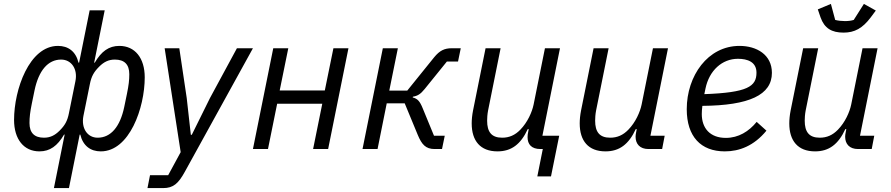

<svg xmlns="http://www.w3.org/2000/svg" viewBox="-20 -763 4560 983"><path d="M256 200H333L388 -74H391C405 -16 444 12 496 12C643 12 721 -211 721 -367C721 -466 671 -528 591 -528C537 -528 499 -500 465 -442H462L516 -710H439L385 -442H382C368 -500 329 -528 277 -528C130 -528 52 -305 52 -149C52 -50 102 12 182 12C236 12 274 -16 308 -74H311ZM205 -58C156 -58 131 -83 131 -133C131 -163 134 -189 143 -233L157 -301C178 -401 225 -458 293 -458C346 -458 379 -409 366 -347L333 -184C325 -143 312 -121 285 -94C261 -70 237 -58 205 -58ZM480 -58C427 -58 395 -107 407 -169L440 -332C448 -373 461 -395 488 -422C512 -446 536 -458 568 -458C617 -458 642 -433 642 -383C642 -353 639 -327 630 -283L616 -215C595 -115 548 -58 480 -58Z M1055 -261 962 -73H957L936 -261L898 -516H823L905 16L841 134H748L735 200H815C867 200 893 177 926 117L1275 -516H1193Z M1275 0H1352L1399 -232H1630L1583 0H1660L1764 -516H1687L1643 -300H1412L1456 -516H1379Z M1836 0H1913L1960 -234H2052L2119 -72C2139 -24 2159 0 2205 0H2243L2257 -68H2202L2144 -209C2129 -246 2117 -258 2093 -264L2094 -268C2118 -272 2133 -281 2154 -307L2268 -448H2325L2339 -516H2293C2255 -516 2231 -504 2203 -470L2065 -299H1973L2017 -516H1940Z M2731 140H2801L2843 -68H2757L2847 -516H2770L2712 -228C2704 -189 2681 -137 2644 -99C2617 -71 2587 -58 2551 -58C2496 -58 2474 -88 2474 -145C2474 -157 2475 -178 2479 -198L2543 -516H2466L2402 -198C2397 -173 2395 -150 2395 -131C2395 -42 2439 12 2527 12C2598 12 2646 -24 2682 -102H2687L2685 -92C2682 -78 2681 -70 2681 -61C2681 -24 2701 0 2747 0H2759Z M3019 -516 2955 -198C2950 -173 2948 -150 2948 -131C2948 -42 2992 12 3080 12C3151 12 3199 -24 3235 -102H3240L3238 -92C3235 -78 3234 -70 3234 -63C3234 -26 3256 0 3300 0H3370L3383 -68H3310L3400 -516H3323L3265 -228C3257 -189 3234 -137 3197 -99C3170 -71 3140 -58 3104 -58C3049 -58 3027 -88 3027 -145C3027 -157 3028 -178 3032 -198L3096 -516Z M3691 12C3765 12 3840 -16 3904 -94L3854 -139C3814 -90 3761 -57 3696 -57C3616 -57 3573 -106 3573 -179C3573 -190 3574 -207 3576 -221C3816 -223 3932 -277 3932 -390C3932 -483 3854 -528 3766 -528C3604 -528 3496 -375 3496 -204C3496 -64 3568 12 3691 12ZM3758 -462C3807 -462 3853 -446 3853 -391C3853 -320 3807 -289 3586 -281L3592 -310C3611 -402 3677 -462 3758 -462Z M4299 -596C4355 -596 4396 -618 4438 -674L4464 -709L4403 -743L4351 -661C4339 -657 4322 -655 4306 -655C4291 -655 4270 -657 4256 -661L4234 -743L4167 -715L4181 -674C4201 -618 4238 -596 4299 -596ZM4092 -516 4028 -198C4023 -173 4021 -150 4021 -131C4021 -42 4065 12 4153 12C4224 12 4272 -24 4308 -102H4313L4311 -92C4308 -78 4307 -70 4307 -63C4307 -26 4329 0 4373 0H4443L4456 -68H4383L4473 -516H4396L4338 -228C4330 -189 4307 -137 4270 -99C4243 -71 4213 -58 4177 -58C4122 -58 4100 -88 4100 -145C4100 -157 4101 -178 4105 -198L4169 -516Z"/></svg>

Font: LVC Sans
Style: Italic
Weight: 400
Italic angle: -11.31°
Designer: Mike Abbink, Paul van der Laan, Pieter van Rosmalen
Foundry: Bold Monday
Version: Version 3.0